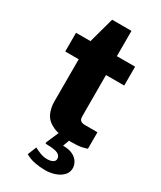

<svg xmlns="http://www.w3.org/2000/svg" viewBox="-219 -752 871 1036"><g transform="rotate(30 216.0 -234.0)"><path d="M391.5 -400.5H278L278.5 -145.5Q278.5 -130 283.2 -122.5Q288 -115 296.5 -112.5Q305 -110 317.5 -110H392.5V-7.5Q382 -3 360 1.8Q338 6.5 295.5 6.5Q221 6.5 180.2 -12.2Q139.5 -31 123.8 -63.8Q108 -96.5 108 -138V-400.5H24V-517H114L157.5 -675.5H278V-518H391.5ZM374.5 125Q374.5 151 357.2 169.5Q340 188 311.5 198.2Q283 208.5 250 208.5Q217 208.5 185.2 202.5Q153.5 196.5 126 180.5L148 126Q164.5 135.5 186 143.5Q207.5 151.5 229 151.5Q251 151.5 264 144Q277 136.5 277 123Q277 104 257.8 94Q238.5 84 190 83.5Q183 83.5 180.5 81.8Q178 80 181 73L218 -12.5H289.5L268 45.5Q307.5 45.5 330.8 58Q354 70.5 364.2 88.8Q374.5 107 374.5 125Z"/></g></svg>

Font: Public Sans ExtraBold
Style: Regular
Weight: 800
Designer: The Public Sans Project Authors: Dan O. Williams and USWDS (Libre Franklin designed by Pablo Impallari and Rodrigo Fuenz
Version: Version 1.007